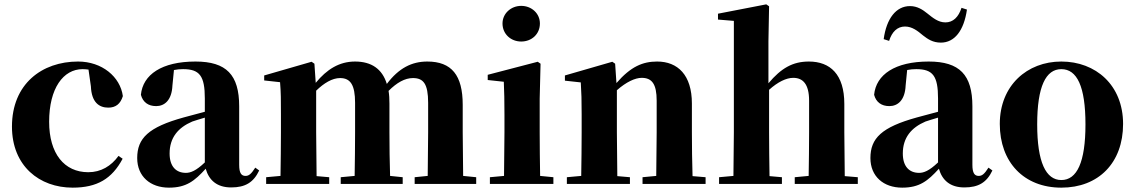

<svg xmlns="http://www.w3.org/2000/svg" viewBox="-20 -846 5220 883"><path d="M314 17C427 17 495 -24 544 -116L525 -129C491 -82 444 -54 386 -54C276 -54 206 -139 206 -286C206 -440 271 -528 360 -528C369 -528 378 -527 387 -526L398 -449C401 -375 436 -351 478 -351C512 -351 534 -368 545 -404C533 -493 449 -563 339 -563C173 -563 35 -460 35 -264C35 -82 162 17 314 17Z M1043 16C1108 16 1146 -7 1172 -62L1154 -75C1135 -45 1124 -37 1109 -37C1090 -37 1080 -50 1080 -88V-357C1080 -502 1021 -563 879 -563C724 -563 637 -503 628 -410C637 -376 662 -358 698 -358C736 -358 770 -384 773 -453L780 -524C795 -527 808 -528 822 -528C898 -528 922 -497 922 -393V-332L825 -306C662 -261 611 -210 611 -119C611 -35 671 17 757 17C837 17 875 -14 926 -70C941 -17 978 16 1043 16ZM922 -99C881 -60 856 -51 835 -51C790 -51 760 -80 760 -140C760 -213 799 -259 864 -287C878 -292 899 -298 922 -305Z M1946 0H2170V-31L2110 -37L2108 -238V-364C2108 -500 2057 -563 1945 -563C1874 -563 1814 -533 1759 -460C1738 -529 1688 -563 1613 -563C1540 -563 1483 -527 1432 -465L1426 -553L1413 -562L1195 -499V-476L1268 -468C1272 -419 1272 -387 1272 -322V-238C1272 -182 1271 -96 1270 -37L1204 -31V0H1494V-31L1436 -36L1434 -238V-429C1470 -464 1508 -487 1544 -487C1592 -487 1613 -455 1613 -373V-238C1613 -180 1612 -95 1611 -37L1547 -31V0H1832V-31L1774 -37C1772 -94 1771 -179 1771 -238V-370C1771 -391 1770 -410 1767 -428C1805 -466 1842 -487 1879 -487C1927 -487 1949 -461 1949 -373V-238L1947 -37L1887 -31V0Z M2377 -655C2425 -655 2463 -689 2463 -738C2463 -784 2425 -819 2377 -819C2330 -819 2291 -784 2291 -738C2291 -689 2330 -655 2377 -655ZM2297 0H2525V-31L2464 -37C2463 -95 2462 -182 2462 -238V-392L2466 -553L2453 -562L2223 -502V-478L2297 -470C2299 -423 2300 -384 2300 -318V-238L2298 -37L2233 -31V0Z M2997 0H3225V-31L3165 -36C3163 -94 3162 -179 3162 -238V-370C3162 -501 3097 -563 3002 -563C2936 -563 2881 -540 2815 -464L2809 -553L2796 -562L2578 -499V-475L2651 -467C2654 -419 2655 -386 2655 -321V-238C2655 -182 2654 -96 2653 -37L2587 -31V0H2877V-31L2819 -36L2817 -238V-431C2860 -469 2901 -488 2931 -488C2978 -488 3000 -460 3000 -383V-238L2998 -37L2935 -31V0Z M3697 0H3925V-31L3865 -36L3863 -238V-368C3863 -504 3798 -563 3700 -563C3626 -563 3573 -533 3514 -463V-656L3517 -817L3504 -826L3282 -783V-756L3355 -750V-238L3353 -37L3287 -31V0H3576V-31L3519 -36C3518 -95 3517 -182 3517 -238V-433C3557 -469 3596 -488 3628 -488C3672 -488 3701 -460 3701 -383V-238C3701 -180 3700 -95 3699 -37L3635 -31V0Z M4044 -666 4069 -658C4082 -700 4107 -724 4142 -724C4175 -724 4200 -704 4225 -683C4247 -666 4270 -650 4307 -650C4370 -650 4413 -705 4427 -802L4402 -810C4388 -767 4363 -743 4328 -743C4295 -743 4270 -764 4245 -784C4224 -801 4199 -818 4165 -818C4101 -818 4057 -761 4044 -666ZM4415 16C4480 16 4518 -7 4544 -62L4526 -75C4507 -45 4496 -37 4481 -37C4462 -37 4452 -50 4452 -88V-357C4452 -502 4393 -563 4251 -563C4096 -563 4009 -503 4000 -410C4009 -376 4034 -358 4070 -358C4108 -358 4142 -384 4145 -453L4152 -524C4167 -527 4180 -528 4194 -528C4270 -528 4294 -497 4294 -393V-332L4197 -306C4034 -261 3983 -210 3983 -119C3983 -35 4043 17 4129 17C4209 17 4247 -14 4298 -70C4313 -17 4350 16 4415 16ZM4294 -99C4253 -60 4228 -51 4207 -51C4162 -51 4132 -80 4132 -140C4132 -213 4171 -259 4236 -287C4250 -292 4271 -298 4294 -305Z M4861 17C5032 17 5145 -97 5145 -276C5145 -455 5019 -563 4861 -563C4704 -563 4578 -453 4578 -276C4578 -100 4689 17 4861 17ZM4861 -18C4790 -18 4750 -100 4750 -274C4750 -449 4790 -528 4861 -528C4933 -528 4972 -449 4972 -274C4972 -100 4933 -18 4861 -18Z"/></svg>

Font: Source Han Serif KR Heavy
Style: Regular
Weight: 900
Designer: Ryoko NISHIZUKA 西塚涼子 (kana & ideographs); Frank Grießhammer (Latin, Greek & Cyrillic); Wenlong ZHANG 张文龙 (bopomofo); San
Foundry: Adobe
Version: Version 2.001;hotconv 1.1.0;makeotfexe 2.6.0